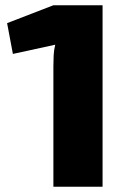

<svg xmlns="http://www.w3.org/2000/svg" viewBox="-20 -710 491 730"><path d="M370 -690V0H183V-458Q183 -479 184 -499.5Q185 -520 190 -540L29 -505L7 -622L183 -690Z"/></svg>

Font: Exo 2 ExtraBold
Style: Regular
Weight: 800
Designer: Natanael Gama
Foundry: Natanael Gama
Version: Version 2.010